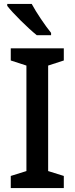

<svg xmlns="http://www.w3.org/2000/svg" viewBox="-20 -961 382 981"><path d="M142 -941H17V-931C45 -894 123 -817 168 -781H241V-793C211 -830 166 -896 142 -941ZM306 0V-62L226 -87V-626L306 -652V-714H35V-652L115 -626V-87L35 -62V0Z"/></svg>

Font: Noto Sans Thai Medium
Style: Regular
Weight: 500
Designer: Monotype Design Team
Foundry: Monotype Imaging Inc.
Version: Version 1.901